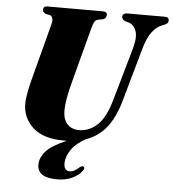

<svg xmlns="http://www.w3.org/2000/svg" viewBox="-60 -755 933 1034"><g transform="rotate(5 406.0 -238.5)"><path d="M551 -228 633.5 -518Q650 -578 637.5 -611.5Q625 -645 593.5 -653.5L580 -656.5Q560 -665.5 560.5 -679.5Q560.5 -700 587 -700H789Q811.5 -700 811.5 -681.5Q811.5 -672 805.8 -666.5Q800 -661 789.5 -656.5L780 -653Q750.5 -642.5 725.2 -610.5Q700 -578.5 682.5 -514.5L600.5 -223.5Q574.5 -134.5 531.5 -81.8Q488.5 -29 425 -6.5Q373 20 346.2 58.2Q319.5 96.5 319.5 133.5Q319.5 154.5 328 164.2Q336.5 174 350 174Q364 174 377 166.5Q390 159 401.5 148.5Q414 138.5 422 141.5Q426.5 143.5 427.5 149.8Q428.5 156 420.5 166Q402.5 190.5 367.2 206.8Q332 223 287 223Q180 223 180 153Q180 114.5 211.2 79.5Q242.5 44.5 321.5 11.5Q312.5 11.5 303 11.5Q193.5 11.5 137 -40.2Q80.5 -92 81 -169.5Q81 -196 89.2 -237.2Q97.5 -278.5 106.5 -310.5L185 -610Q189.5 -626.5 186 -638.5Q182.5 -650.5 173 -654.5L147.5 -659.5Q139.5 -664.5 135.8 -668.8Q132 -673 132 -681.5Q132.5 -700 153.5 -700H454Q477 -700 477 -682.5Q477 -675.5 472.5 -668Q468 -660.5 458.5 -657.5L431 -652.5Q418 -649 412.2 -638Q406.5 -627 399.5 -602L323 -312.5Q307.5 -254 301 -216.5Q294.5 -179 294.5 -153.5Q294 -101.5 318 -76.5Q342 -51.5 382 -51.5Q435 -51.5 479 -91Q523 -130.5 551 -228Z"/></g></svg>

Font: Fraunces 72pt Black
Style: Italic
Weight: 900
Italic angle: -16°
Version: Version 1.000;[b76b70a41]